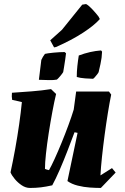

<svg xmlns="http://www.w3.org/2000/svg" viewBox="-20 -916 617 948"><path d="M128 12Q107 12 87.5 -1Q68 -14 53 -32Q38 -50 32 -65Q44 -120 55 -181Q66 -242 74.5 -301.5Q83 -361 88 -412L40 -423Q37 -440 39 -458Q86 -461 136.5 -465Q187 -469 232 -476L257 -452Q248 -415 238.5 -364Q229 -313 220.5 -258.5Q212 -204 207 -157.5Q202 -111 202 -82Q211 -78 222 -76Q233 -95 249.5 -131Q266 -167 284 -211Q302 -255 318 -298.5Q334 -342 344 -375L356 -464H518L529 -449Q521 -410 512.5 -357.5Q504 -305 496.5 -249Q489 -193 483.5 -141Q478 -89 476 -50L533 -86L551 -64L478 12Q454 12 424 10Q394 8 364 0.5Q334 -7 313 -22L363 -260L348 -263Q333 -223 314 -173.5Q295 -124 275 -78Q255 -32 238 -1Q207 6 182 9Q157 12 128 12ZM359 -536Q359 -562 362 -590Q365 -618 369 -642Q425 -663 479 -667L484 -661Q483 -631 476 -599.5Q469 -568 467 -560Q466 -557 460 -549Q454 -541 447.5 -534Q441 -527 439 -527Q426 -527 400 -529Q374 -531 359 -536ZM172 -522 184 -620Q191 -636 202 -650Q214 -653 244.5 -656Q275 -659 299 -659L306 -653Q305 -642 302 -622Q299 -602 296 -583.5Q293 -565 292 -560Q288 -553 278 -541Q268 -529 261 -523Q246 -520 222 -520.5Q198 -521 172 -522ZM247 -682 228 -717 286 -769 386 -893 405 -896Q417 -890 434.5 -871.5Q452 -853 466 -835L473 -822Q446 -791 390 -754.5Q334 -718 257 -684Z"/></svg>

Font: Labrada ExtraBold
Style: Italic
Weight: 800
Italic angle: -7°
Designer: Mercedes Jáuregui
Foundry: Omnibus-Type Team
Version: Version 1.000; ttfautohint (v1.8.4.7-5d5b)